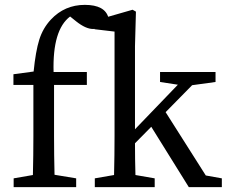

<svg xmlns="http://www.w3.org/2000/svg" viewBox="-20 -769 932 789"><path d="M293 -681.2 268.1 -701.2Q195.3 -646.5 200.2 -473.1H336.9V-419.9H202.1V-210Q202.1 -130.9 204.1 -50.8L293 -36.1V0H36.1V-36.1L115.2 -49.8Q117.2 -129.9 117.2 -210V-419.9H35.2V-463.9L118.2 -475.1Q126.5 -558.6 141.4 -606Q156.2 -653.3 189 -688.5Q245.6 -749 328.6 -749Q411.6 -749 425.8 -695.8Q423.8 -675.8 408 -662.8Q392.1 -649.9 362.3 -649.9Q332.5 -649.9 293 -681.2Z M891.6 0H755.9L601.6 -248L534.7 -180.2Q534.7 -114.3 536.6 -49.8L615.7 -36.1V0H369.6V-36.1L448.7 -49.8Q450.7 -129.9 450.7 -210V-639.2L368.7 -648.9V-684.1L524.9 -729L538.6 -721.2L534.7 -579.1V-237.8L710.9 -420.9L637.7 -432.1V-473.1H865.7V-432.1L769.5 -418.9L660.6 -308.1L825.7 -47.9L891.6 -36.1Z"/></svg>

Font: SourceSerifPro-Regular
Style: Regular
Weight: 400
Designer: Frank Grießhammer
Foundry: Adobe Systems Incorporated
Version: Version 1.014;PS Version 1.0;hotconv 1.0.73;makeotf.lib2.5.5